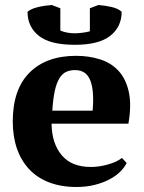

<svg xmlns="http://www.w3.org/2000/svg" viewBox="-20 -735 577 767"><path d="M31 0ZM486 -84Q478 -67 460.5 -49.5Q443 -32 417.5 -18.5Q392 -5 358.5 3.5Q325 12 286 12Q224 12 176 -6.5Q128 -25 96 -59.5Q64 -94 47.5 -142Q31 -190 31 -250Q31 -378 98 -445Q165 -512 284 -512Q335 -512 379.5 -498Q424 -484 453.5 -452Q483 -420 494.5 -368Q506 -316 493 -241H186Q187 -162 226.5 -115Q266 -68 343 -68Q376 -68 411.5 -78Q447 -88 467 -104ZM280 -455Q260 -455 244.5 -448Q229 -441 217.5 -422.5Q206 -404 199 -372.5Q192 -341 189 -293H350Q357 -371 341 -413Q325 -455 280 -455ZM279 -556Q180 -556 135 -592Q90 -628 90 -688Q104 -700 131 -706.5Q158 -713 187 -715L221 -702V-613Q246 -602 280 -602Q290 -602 307.5 -604Q325 -606 339 -610V-702L373 -715Q400 -713 426 -707Q452 -701 466 -688Q466 -628 420.5 -592Q375 -556 279 -556Z"/></svg>

Font: PT Serif
Style: Bold
Weight: 700
Designer: A.Korolkova, O.Umpeleva, V.Yefimov
Foundry: ParaType Ltd
Version: Version 1.000W OFL; ttfautohint (v1.6)